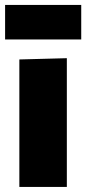

<svg xmlns="http://www.w3.org/2000/svg" viewBox="-24 -734 339 754"><path d="M52 0V-500.5L238.5 -505.5V0ZM-4 -579V-714.5H295V-579Z"/></svg>

Font: Commissioner ExtraBold
Style: Regular
Weight: 800
Designer: Kostas Bartsokas
Foundry: Kostas Bartsokas
Version: Version 1.000; ttfautohint (v1.8.3)